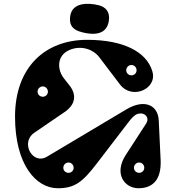

<svg xmlns="http://www.w3.org/2000/svg" viewBox="-20 -987 935 1022"><path d="M350 -532 321 -569C284 -615 280 -691 350 -721C410 -747 475 -726 508 -683L619 -537C682 -454 819 -513 791 -607C760 -713 634 -775 444 -775C217 -775 60 -626 60 -366C60 -113 170 15 288 15C378 15 420 -18 497 -119L661 -333C697 -381 712 -383 731 -383C753 -383 778 -360 757 -328L650 -163C584 -62 643 15 717 15C791 15 840 -28 835 -136L825 -346C821 -428 749 -462 653 -405L230 -153C153 -107 87 -229 162 -280L323 -390C384 -431 388 -484 350 -532ZM680 -586C664 -586 652 -598 652 -613C652 -628 664 -641 680 -641C695 -641 707 -628 707 -613C707 -598 695 -586 680 -586ZM721 -67C705 -67 693 -79 693 -94C693 -109 705 -122 721 -122C736 -122 748 -109 748 -94C748 -79 736 -67 721 -67ZM345 -67C329 -67 317 -79 317 -94C317 -109 329 -122 345 -122C360 -122 372 -109 372 -94C372 -79 360 -67 345 -67ZM208 -472C192 -472 180 -484 180 -499C180 -514 192 -527 208 -527C223 -527 235 -514 235 -499C235 -484 223 -472 208 -472ZM559 -874C568 -925 541 -950 506 -959C446 -974 365 -973 354 -903C348 -864 356 -830 418 -815C477 -800 547 -800 559 -874Z"/></svg>

Font: Pilowlava Atome
Style: Regular
Weight: 500
Designer: Anton Moglia, Jérémy Landes, Maksym Kobuzan (Cyrillic), Velvetyne Type Foundry
Foundry: Anton Moglia, Jérémy Landes, Velvetyne Type Foundry
Version: Version 1.002;Glyphs 3.3 (3303)